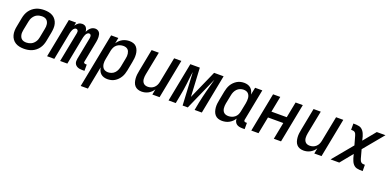

<svg xmlns="http://www.w3.org/2000/svg" viewBox="-5 -1391 4960 2451"><g transform="rotate(20 2475.0 -166.0)"><path d="M224 12Q192 12 162.5 6Q133 0 108 -15Q83 -30 66 -54Q49 -78 41.5 -106.5Q34 -135 35 -166.5Q36 -198 43 -230L66 -350Q71 -376 81 -402Q91 -428 107.5 -451Q124 -474 147 -492.5Q170 -511 195.5 -522Q221 -533 248.5 -537.5Q276 -542 302 -542Q334 -542 364 -536Q394 -530 419 -515Q444 -500 461 -476Q478 -452 485.5 -423.5Q493 -395 491.5 -363.5Q490 -332 484 -300L461 -180Q456 -154 446 -128Q436 -102 419.5 -79Q403 -56 380 -37.5Q357 -19 331 -8Q305 3 277.5 7.5Q250 12 224 12ZM226 -73Q242 -73 258 -76.5Q274 -80 290 -87.5Q306 -95 319 -107Q332 -119 342 -134Q352 -149 357.5 -164.5Q363 -180 366 -196L389 -316Q393 -334 394 -351Q395 -368 392.5 -384Q390 -400 382.5 -414.5Q375 -429 363 -439Q351 -449 335 -453Q319 -457 301 -457Q285 -457 268.5 -453.5Q252 -450 236 -442.5Q220 -435 207.5 -423Q195 -411 185 -396Q175 -381 169.5 -365.5Q164 -350 161 -334L137 -214Q134 -196 132.5 -179Q131 -162 134 -146Q137 -130 144 -115.5Q151 -101 163.5 -91Q176 -81 192 -77Q208 -73 226 -73Z M1048 12H1014Q998 12 982.5 9.5Q967 7 953.5 1Q940 -5 929 -15.5Q918 -26 912.5 -40Q907 -54 907 -70Q907 -86 910 -102L969 -405Q970 -414 970 -423Q970 -432 967 -440Q964 -448 957 -452.5Q950 -457 941 -457Q932 -457 923.5 -451.5Q915 -446 908.5 -438Q902 -430 898.5 -421Q895 -412 891.5 -403Q888 -394 886 -385Q884 -376 882 -367L811 0H713L792 -405Q793 -414 793.5 -423Q794 -432 790.5 -440Q787 -448 780 -452.5Q773 -457 764 -457Q755 -457 746.5 -451.5Q738 -446 731.5 -438Q725 -430 721.5 -421Q718 -412 714.5 -403Q711 -394 709 -385Q707 -376 705 -367L634 0H536L639 -530H737L728 -486Q736 -497 746 -508Q756 -519 767.5 -527Q779 -535 792 -538.5Q805 -542 818 -542Q834 -542 849 -536Q864 -530 872.5 -518Q881 -506 886 -491.5Q891 -477 891 -461Q900 -477 909.5 -491.5Q919 -506 932.5 -518Q946 -530 962.5 -536Q979 -542 995 -542Q1012 -542 1027 -535Q1042 -528 1051.5 -515.5Q1061 -503 1064.5 -487Q1068 -471 1069 -454.5Q1070 -438 1068 -420.5Q1066 -403 1063 -386L1008 -102Q1006 -96 1006.5 -90.5Q1007 -85 1011 -81Q1015 -77 1020 -75Q1025 -73 1031 -73H1048Z M1069 210 1213 -530H1311L1296 -453Q1310 -474 1328.5 -491.5Q1347 -509 1369 -520.5Q1391 -532 1414.5 -537Q1438 -542 1461 -542Q1489 -542 1514.5 -533.5Q1540 -525 1556.5 -506Q1573 -487 1582 -462Q1591 -437 1593 -410.5Q1595 -384 1592.5 -356Q1590 -328 1584 -300L1561 -180Q1556 -156 1548.5 -132.5Q1541 -109 1527.5 -86.5Q1514 -64 1495.5 -45Q1477 -26 1454.5 -12.5Q1432 1 1407 6.5Q1382 12 1358 12Q1333 12 1309.5 5Q1286 -2 1268.5 -17.5Q1251 -33 1241.5 -54.5Q1232 -76 1227 -100L1167 210ZM1336 -73Q1359 -73 1383 -82Q1407 -91 1424.5 -109.5Q1442 -128 1451.5 -150.5Q1461 -173 1466 -196L1489 -316Q1493 -333 1494 -350Q1495 -367 1492.5 -383Q1490 -399 1484 -413.5Q1478 -428 1466.5 -438Q1455 -448 1439.5 -452.5Q1424 -457 1407 -457Q1385 -457 1362 -450Q1339 -443 1320 -427.5Q1301 -412 1290.5 -390.5Q1280 -369 1275 -347L1252 -227Q1248 -209 1246.5 -191Q1245 -173 1247 -155.5Q1249 -138 1255.5 -122.5Q1262 -107 1273 -95.5Q1284 -84 1301 -78.5Q1318 -73 1336 -73Z M1822 12Q1794 12 1769.5 3Q1745 -6 1728.5 -25Q1712 -44 1704.5 -69Q1697 -94 1695 -120.5Q1693 -147 1696 -174.5Q1699 -202 1705 -230L1763 -530H1861L1799 -214Q1796 -197 1794.5 -180.5Q1793 -164 1794.5 -148Q1796 -132 1802 -117.5Q1808 -103 1819 -92.5Q1830 -82 1845 -77.5Q1860 -73 1877 -73Q1898 -73 1920 -80.5Q1942 -88 1959.5 -104Q1977 -120 1987 -141Q1997 -162 2001 -183L2069 -530H2167L2064 0H1966L1980 -75Q1968 -55 1950 -38Q1932 -21 1910.5 -9.5Q1889 2 1866.5 7Q1844 12 1822 12Z M2186 0 2289 -530H2418L2439 -140L2612 -530H2741L2638 0H2540L2560 -106Q2569 -148 2578.5 -190Q2588 -232 2599 -273.5Q2610 -315 2621.5 -357Q2633 -399 2644 -441L2645 -447L2447 0H2377L2353 -447Q2345 -404 2341 -361.5Q2337 -319 2331.5 -276.5Q2326 -234 2319.5 -191.5Q2313 -149 2304 -106L2284 0Z M2915 12Q2887 12 2862 3.5Q2837 -5 2820 -24Q2803 -43 2794.5 -68Q2786 -93 2783.5 -119.5Q2781 -146 2784 -174Q2787 -202 2793 -230L2816 -350Q2821 -374 2828.5 -397.5Q2836 -421 2849 -443.5Q2862 -466 2881 -485Q2900 -504 2922.5 -517.5Q2945 -531 2969.5 -536.5Q2994 -542 3018 -542Q3043 -542 3066.5 -535Q3090 -528 3107.5 -512.5Q3125 -497 3135 -475.5Q3145 -454 3149 -430L3169 -530H3267L3184 -102Q3182 -96 3183 -90.5Q3184 -85 3187.5 -81Q3191 -77 3196 -75Q3201 -73 3207 -73H3224V12H3190Q3169 12 3148.5 7.5Q3128 3 3112.5 -9Q3097 -21 3089 -39.5Q3081 -58 3082 -80Q3069 -58 3050 -40Q3031 -22 3008.5 -10Q2986 2 2962 7Q2938 12 2915 12ZM2970 -73Q2992 -73 3015 -80Q3038 -87 3057 -102.5Q3076 -118 3086.5 -139.5Q3097 -161 3101 -183L3125 -303Q3128 -321 3129.5 -339Q3131 -357 3129.5 -374.5Q3128 -392 3121.5 -407.5Q3115 -423 3104 -434.5Q3093 -446 3076 -451.5Q3059 -457 3041 -457Q3018 -457 2994 -448Q2970 -439 2952.5 -420.5Q2935 -402 2925 -379.5Q2915 -357 2911 -334L2887 -214Q2884 -197 2883 -180Q2882 -163 2884 -147Q2886 -131 2892.5 -116.5Q2899 -102 2910.5 -92Q2922 -82 2937.5 -77.5Q2953 -73 2970 -73Z M3310 0 3413 -530H3511L3469 -315H3677L3719 -530H3817L3714 0H3616L3661 -230H3453L3408 0Z M4022 12Q3994 12 3969.5 3Q3945 -6 3928.5 -25Q3912 -44 3904.5 -69Q3897 -94 3895 -120.5Q3893 -147 3896 -174.5Q3899 -202 3905 -230L3963 -530H4061L3999 -214Q3996 -197 3994.5 -180.5Q3993 -164 3994.5 -148Q3996 -132 4002 -117.5Q4008 -103 4019 -92.5Q4030 -82 4045 -77.5Q4060 -73 4077 -73Q4098 -73 4120 -80.5Q4142 -88 4159.5 -104Q4177 -120 4187 -141Q4197 -162 4201 -183L4269 -530H4367L4264 0H4166L4180 -75Q4168 -55 4150 -38Q4132 -21 4110.5 -9.5Q4089 2 4066.5 7Q4044 12 4022 12Z M4819 0Q4800 0 4780 -1Q4760 -2 4742 -6.5Q4724 -11 4709.5 -22Q4695 -33 4684.5 -48Q4674 -63 4667.5 -80Q4661 -97 4655 -114L4641 -167L4505 0H4387L4612 -272L4578 -393Q4575 -405 4569.5 -416Q4564 -427 4554.5 -434.5Q4545 -442 4531.5 -443.5Q4518 -445 4505 -445H4504V-530H4508Q4527 -530 4546.5 -529Q4566 -528 4584.5 -523.5Q4603 -519 4617 -508Q4631 -497 4642 -482Q4653 -467 4659.5 -450Q4666 -433 4672 -416L4685 -363L4822 -530H4940L4715 -258L4748 -137Q4752 -125 4757.5 -114Q4763 -103 4772.5 -95.5Q4782 -88 4795 -86.5Q4808 -85 4821 -85H4822L4823 0Z"/></g></svg>

Font: Lode Dark
Style: Bold Italic
Weight: 700
Italic angle: -11°
Monospace: yes
Designer: Belleve Invis
Foundry: Belleve Invis
Version: Version 29.2.0; ttfautohint (v1.8.3)